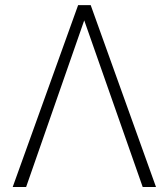

<svg xmlns="http://www.w3.org/2000/svg" viewBox="-20 -748 674 768"><path d="M550.8 0 316.9 -666.5 84.5 0H30.8L292.5 -727.5H342.8L604 0Z"/></svg>

Font: Inter Display Extra Light
Style: Regular
Weight: 200
Designer: Rasmus Andersson
Foundry: rsms
Version: Version 4.000;git-4fc901f